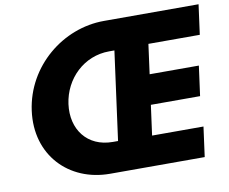

<svg xmlns="http://www.w3.org/2000/svg" viewBox="-87 -935 1247 1045"><g transform="rotate(-10 537.0 -412.5)"><path d="M767.2 -660H1051.2L1073.5 -825H550.5C323.5 -825 111.3 -653 78.7 -412C46.1 -171 212 0 439 0H962L984.3 -165H700.3L722.8 -331H994.8L1017.1 -496H745.1ZM578.8 -657 512.7 -168H483.7C343.7 -168 263.2 -275 281.8 -413C300.4 -550 409.8 -657 549.8 -657Z"/></g></svg>

Font: Hussar Techniczny
Style: Bold 
Weight: 700
Foundry: Cannot Into Space Fonts
Version: Version 0.77